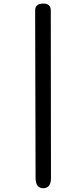

<svg xmlns="http://www.w3.org/2000/svg" viewBox="-20 -857 461 1054"><path d="M216.8 -837.4Q258.8 -837.9 258.8 -799.8L259.8 120.6Q259.8 176.3 216.8 176.3Q175.8 175.8 175.3 120.1L172.9 -799.8Q172.9 -836.9 216.8 -837.4Z"/></svg>

Font: Comic Relief
Style: Regular
Weight: 400
Designer: Jeff Davis
Foundry: Loudifier
Version: Version 1.0